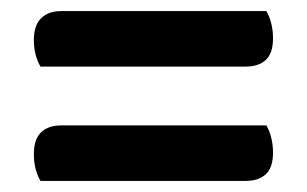

<svg xmlns="http://www.w3.org/2000/svg" viewBox="-20 -468 553 346"><path d="M53 -348Q48 -356 44.5 -368.5Q41 -381 41 -396Q41 -422 54 -435Q67 -448 90 -448H460Q465 -440 468.5 -427Q472 -414 472 -399Q472 -372 459 -360Q446 -348 423 -348ZM53 -142Q48 -150 44.5 -162.5Q41 -175 41 -190Q41 -217 54 -229.5Q67 -242 90 -242H460Q465 -234 468.5 -221Q472 -208 472 -193Q472 -166 459 -154Q446 -142 423 -142Z"/></svg>

Font: Baloo Paaji 2 SemiBold
Style: Regular
Weight: 600
Designer: Shuchita Grover, Noopur Datye and Ek Type
Foundry: Ek Type
Version: Version 1.640;hotconv 1.0.111;makeotfexe 2.5.65597; ttfautoh